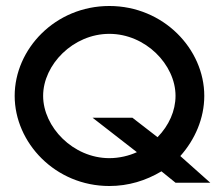

<svg xmlns="http://www.w3.org/2000/svg" viewBox="-20 -610 728 641"><path d="M29 -290C29 -134 164 11 345 11C409 11 467 -7 519 -38L566 0H682L582 -89C631 -144 662 -215 662 -290C662 -446 526 -590 345 -590C164 -590 29 -446 29 -290ZM124 -290C124 -394 224 -497 345 -497C466 -497 566 -394 566 -290C566 -240 544 -191 506 -152L422 -217H289L437 -102C411 -90 378 -82 345 -82C224 -82 124 -186 124 -290Z"/></svg>

Font: Charger Sport
Style: SeBdExt
Weight: 600
Designer: Jasper
Foundry: Cannot Into Space Fonts
Version: Version 1.1